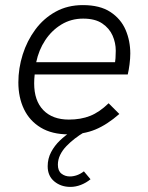

<svg xmlns="http://www.w3.org/2000/svg" viewBox="-20 -520 581 753"><path d="M249 7Q184 7 140 -19.5Q96 -46 74 -92Q52 -138 52 -197Q52 -252 69 -306Q86 -360 118.5 -404Q151 -448 198 -474Q245 -500 305 -500Q372 -500 413 -473Q454 -446 472.5 -403Q491 -360 491 -310Q491 -291 488 -267.5Q485 -244 481 -228H116Q115 -218 114.5 -210Q114 -202 114 -193Q114 -125 150 -88Q186 -51 250 -51Q297 -51 333.5 -65.5Q370 -80 406 -115L448 -73Q400 -31 354 -12Q308 7 249 7ZM429 -263Q432 -279 433 -292Q434 -305 434 -321Q434 -352 421.5 -380.5Q409 -409 381 -428Q353 -447 306 -447Q259 -447 221 -424Q183 -401 157.5 -362.5Q132 -324 122 -276H449ZM256 213Q219 213 193 191.5Q167 170 167 132Q167 102 180.5 76.5Q194 51 215 31Q236 11 258 -3L308 0Q291 10 273.5 23.5Q256 37 240.5 53Q225 69 216 87.5Q207 106 207 126Q207 150 221 161Q235 172 254 172Q268 172 282 167Q296 162 309 152L335 183Q318 197 297.5 205Q277 213 256 213Z"/></svg>

Font: Hanken Grotesk Light
Style: Italic
Weight: 300
Italic angle: -8°
Designer: Alfredo Marco Pradil
Foundry: Hanken Design Co.
Version: Version 3.013